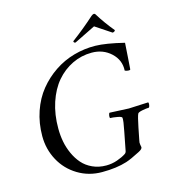

<svg xmlns="http://www.w3.org/2000/svg" viewBox="-120 -915 920 1021"><g transform="rotate(-15 340.5 -404.0)"><path d="M490.2 -816.4Q496.6 -816.4 500 -809.6Q533.2 -755.9 576.2 -704.1Q575.7 -699.7 571 -697Q566.4 -694.3 561.5 -694.3L474.6 -752Q404.3 -717.8 357.4 -694.3Q353 -694.3 350.1 -697Q347.2 -699.7 347.7 -704.1Q416.5 -755.4 476.6 -809.6Q485.4 -816.4 490.2 -816.4ZM571.3 -482.4Q574.7 -540 531.5 -580.1Q488.3 -620.1 425.8 -620.1Q368.7 -620.1 318.4 -595.7Q268.1 -571.3 230.7 -527.6Q193.4 -483.9 171.6 -418.5Q149.9 -353 150.4 -275.4Q150.4 -239.3 157 -204.1Q163.6 -168.9 178.7 -135.5Q193.8 -102.1 216.1 -76.7Q238.3 -51.3 272 -35.9Q305.7 -20.5 346.7 -20.5Q378.4 -20.5 407.7 -30.8Q437 -41 456.1 -53.7Q464.4 -59.1 465.8 -70.3L485.4 -170.9Q497.1 -228.5 495.1 -243.2Q494.6 -250 469.7 -254.4Q444.8 -258.8 430.7 -258.8Q428.2 -262.2 429.7 -272.9Q431.2 -283.7 435.5 -287.1Q528.3 -282.2 541 -282.2Q553.2 -282.2 648.4 -287.1Q651.4 -283.2 649.9 -272.9Q648.4 -262.7 644.5 -258.8Q631.3 -258.8 608.4 -254.4Q585.4 -250 582 -243.2Q575.2 -229.5 563.5 -170.9L549.8 -101.6Q546.9 -92.3 549.3 -79.8Q551.8 -67.4 551.8 -66.4Q551.8 -55.7 530.3 -44.9Q480.5 -19 453.1 -10.3Q396 7.8 316.4 7.8Q243.2 7.8 183.3 -28.6Q123.5 -64.9 90.6 -126Q57.6 -187 57.6 -258.8Q57.6 -330.6 79.3 -394Q101.1 -457.5 139.2 -504.4Q177.2 -551.3 227.3 -585Q277.3 -618.7 335.4 -635Q393.6 -651.4 454.1 -650.4Q511.7 -649.4 611.3 -625Q610.4 -604 606 -544.2Q601.6 -484.4 601.6 -482.4Q601.6 -477.5 593.8 -477.5Q581.1 -477.5 571.3 -482.4Z"/></g></svg>

Font: Crimson
Style: Italic
Weight: 400
Italic angle: -11°
Version: Version 0.8